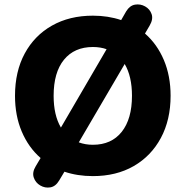

<svg xmlns="http://www.w3.org/2000/svg" viewBox="-20 -787 841 870"><path d="M248 31Q232 58 208 62Q184 66 162.5 53.5Q141 41 133 17.5Q125 -6 142 -34L164 -71Q109 -119 78.5 -191Q48 -263 48 -353Q48 -463 92 -544.5Q136 -626 215.5 -671Q295 -716 401 -716Q470 -716 529 -696L552 -736Q568 -762 592 -766Q616 -770 637.5 -758Q659 -746 667 -723Q675 -700 658 -671L637 -635Q692 -587 722.5 -515Q753 -443 753 -353Q753 -244 709 -162Q665 -80 586 -34.5Q507 11 401 11Q331 11 272 -9ZM401 -131Q485 -131 531.5 -189.5Q578 -248 578 -353Q578 -441 545 -497L337 -142Q366 -131 401 -131ZM256 -209 463 -564Q435 -574 401 -574Q317 -574 270 -516.5Q223 -459 223 -353Q223 -265 256 -209Z"/></svg>

Font: Chiron GoRound TC EB
Style: Regular
Weight: 700
Designer: Ryoko NISHIZUKA 西塚涼子 (kana, bopomofo & ideographs); Paul D. Hunt (Latin, Greek & Cyrillic); Sandoll Communications 산돌커뮤니
Foundry: Adobe
Version: Version 1.000;hotconv 1.1.1;makeotfexe 2.6.0